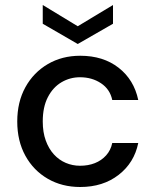

<svg xmlns="http://www.w3.org/2000/svg" viewBox="-20 -736 622 768"><path d="M301 12Q228 12 171 -21Q114 -54 81.5 -113Q49 -172 49 -250Q49 -328 81.5 -387Q114 -446 171 -479.5Q228 -513 301 -513Q393 -513 454.5 -465Q516 -417 533 -336H429Q420 -379 384 -403Q348 -427 300 -427Q260 -427 226 -407Q192 -387 171.5 -347.5Q151 -308 151 -250Q151 -207 163 -174Q175 -141 195.5 -118.5Q216 -96 243 -84.5Q270 -73 300 -73Q333 -73 359.5 -83.5Q386 -94 404.5 -114.5Q423 -135 429 -164H533Q517 -85 454.5 -36.5Q392 12 301 12ZM291 -560 151 -641V-716L291 -631L432 -716V-641Z"/></svg>

Font: DMSans_18ptMedium
Style: Regular
Weight: 500
Designer: Colophon Foundry, Jonny Pinhorn
Foundry: Colophon Foundry
Version: Version 4.004;gftools[0.9.30]